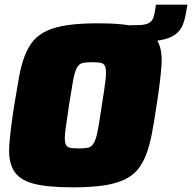

<svg xmlns="http://www.w3.org/2000/svg" viewBox="-20 -796 824 824"><path d="M15 0ZM292 8Q179 8 119.5 -9Q60 -26 37.5 -66.5Q15 -107 20 -174.5Q25 -242 41 -344Q52 -412 61.5 -464.5Q71 -517 86 -556Q101 -595 123.5 -621.5Q146 -648 182.5 -664.5Q219 -681 272.5 -688.5Q326 -696 401 -696Q514 -696 573.5 -679Q633 -662 655.5 -621.5Q678 -581 673 -513.5Q668 -446 652 -344Q642 -276 632 -223.5Q622 -171 607 -132Q592 -93 569.5 -66.5Q547 -40 510.5 -23.5Q474 -7 420.5 0.5Q367 8 292 8ZM318 -159Q344 -159 359 -162.5Q374 -166 383.5 -183.5Q393 -201 400 -238.5Q407 -276 417 -344Q428 -412 432.5 -449.5Q437 -487 433 -504.5Q429 -522 415 -525.5Q401 -529 375 -529Q349 -529 334 -525.5Q319 -522 309.5 -504.5Q300 -487 293.5 -449.5Q287 -412 276 -344Q266 -276 261 -238.5Q256 -201 260 -183.5Q264 -166 278 -162.5Q292 -159 318 -159ZM566 -688Q590 -688 604 -691.5Q618 -695 626.5 -702.5Q635 -710 639 -722.5Q643 -735 646 -754L649 -776H784L782 -763Q776 -720 765.5 -692Q755 -664 731 -647Q707 -630 665 -623Q623 -616 554 -616H528L540 -688Z"/></svg>

Font: Azeri Sans Black
Style: Italic
Weight: 900
Designer: Hector Gatti & Omnibus-Type (original fonts) / Cristiano Sobral (main changes and remastering)
Foundry: Omnibus-Type
Version: Version 0.07;August 21, 2020;FontCreator 13.0.0.2681 64-bit;